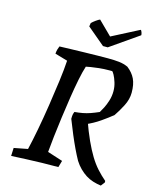

<svg xmlns="http://www.w3.org/2000/svg" viewBox="-129 -933 848 1057"><g transform="rotate(15 295.0 -404.5)"><path d="M30 8Q31 -3 31 -14.5Q31 -26 32 -38L110 -53Q122 -103 135 -172Q148 -241 159.5 -316Q171 -391 180 -459.5Q189 -528 192 -578L120 -599Q121 -613 124 -623.5Q127 -634 131 -643Q157 -644 194 -645Q231 -646 271 -647Q311 -648 347 -648.5Q383 -649 406 -649Q443 -649 470 -646Q497 -643 521 -632Q552 -608 566.5 -577.5Q581 -547 581 -500Q581 -462 561.5 -424Q542 -386 522 -357Q498 -337 460 -310.5Q422 -284 377 -265Q353 -265 333 -268Q313 -271 297 -275Q297 -291 298.5 -299Q300 -307 304 -316Q328 -318 349.5 -322Q371 -326 392.5 -333.5Q414 -341 439 -352Q446 -363 456 -382.5Q466 -402 474 -428Q482 -454 482 -482Q482 -507 474.5 -531Q467 -555 458.5 -570.5Q450 -586 446 -587Q443 -587 439 -587Q435 -587 431 -587Q399 -587 372 -584Q345 -581 326.5 -578Q308 -575 300 -573Q290 -543 280 -493.5Q270 -444 261 -385Q252 -326 244 -267Q236 -208 230 -155Q224 -102 221 -66L308 -38Q305 -28 302.5 -19Q300 -10 297 0Q249 0 203.5 1Q158 2 115 4Q72 6 30 8ZM549 38Q526 35 503.5 28Q481 21 461.5 8.5Q442 -4 424.5 -21.5Q407 -39 393 -61Q378 -88 362.5 -120.5Q347 -153 330.5 -192Q314 -231 297 -275L384 -296Q407 -231 428.5 -184Q450 -137 471 -102.5Q492 -68 515.5 -42Q539 -16 566 7V16ZM362 -707 261 -792 264 -812Q273 -821 287 -831Q301 -841 309 -844L386 -768L539 -847Q543 -847 547 -835.5Q551 -824 550 -819L389 -707Z"/></g></svg>

Font: Labrada Medium
Style: Italic
Weight: 500
Italic angle: -7°
Designer: Mercedes Jáuregui
Foundry: Omnibus-Type Team
Version: Version 1.000